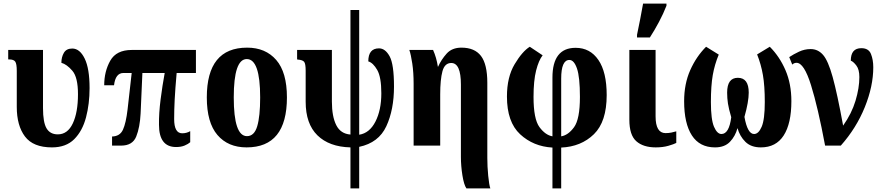

<svg xmlns="http://www.w3.org/2000/svg" viewBox="-20 -816 4950 1076"><path d="M271 10Q350 10 396 -36Q442 -82 462 -158Q482 -234 482 -322Q482 -432 454.5 -488Q427 -544 385 -544Q352 -544 338 -520Q324 -496 324 -464Q354 -456 385.5 -419.5Q417 -383 417 -288Q417 -186 388 -124.5Q359 -63 304 -63Q261 -63 241 -96.5Q221 -130 221 -210V-536H26V-483H31Q57 -483 65.5 -470.5Q74 -458 74 -419V-217Q74 -112 120 -51Q166 10 271 10Z M967 8Q995 8 1015 -0.5Q1035 -9 1046 -19V-81Q1026 -69 1001 -69Q956 -69 956 -149Q956 -201 959 -259Q962 -317 970 -407H1078V-536H718Q632 -536 598 -476Q564 -416 564 -338H619Q627 -407 672 -407H718L695 -203Q686 -126 669 -89Q652 -52 608 -51V0H659Q723 0 743.5 -51Q764 -102 768 -180L778 -407H903Q890 -337 880 -258.5Q870 -180 871 -117Q871 8 967 8Z M1362 10Q1588 10 1588 -270Q1588 -411 1528 -480Q1468 -549 1365 -549Q1139 -549 1139 -270Q1139 -129 1198.5 -59.5Q1258 10 1362 10ZM1364 -53Q1290 -53 1290 -270Q1290 -485 1363 -485Q1438 -485 1438 -270Q1438 -164 1421.5 -108.5Q1405 -53 1364 -53Z M1944 240H1993V7Q2102 -16 2145 -108.5Q2188 -201 2188 -331Q2188 -456 2163.5 -500.5Q2139 -545 2104 -545Q2044 -545 2044 -472Q2071 -464 2094 -424Q2117 -384 2117 -293Q2117 -199 2084 -134.5Q2051 -70 1993 -61V-760H1944V-62Q1889 -66 1864.5 -114.5Q1840 -163 1840 -247V-536H1645V-483L1650 -482Q1676 -480 1684.5 -469.5Q1693 -459 1693 -420V-246Q1693 -122 1759 -57.5Q1825 7 1944 10Z M2594 240H2728Q2721 220 2716 169Q2711 118 2711 69V-352Q2711 -456 2675.5 -502.5Q2640 -549 2566 -549Q2513 -549 2483 -515.5Q2453 -482 2435 -442H2434Q2426 -494 2407 -536H2274Q2283 -510 2290.5 -460Q2298 -410 2298 -346V0H2447V-287Q2447 -370 2459.5 -416.5Q2472 -463 2509 -463Q2563 -463 2563 -342V64Q2563 114 2571.5 167Q2580 220 2594 240Z M3076 240H3125V11Q3237 6 3308.5 -64Q3380 -134 3380 -283Q3380 -412 3333.5 -480Q3287 -548 3206 -548Q3076 -548 3076 -381V-52Q3036 -59 3003 -104Q2970 -149 2970 -273Q2970 -364 2984.5 -421Q2999 -478 3021 -506L2949 -554Q2907 -528 2864 -456Q2821 -384 2821 -275Q2821 -132 2895 -63.5Q2969 5 3076 11ZM3125 -52V-375Q3125 -480 3171 -480Q3197 -480 3213.5 -432Q3230 -384 3230 -273Q3230 -148 3197 -103Q3164 -58 3125 -52Z M3655 10Q3695 10 3726 1Q3757 -8 3770 -15V-80Q3757 -76 3742 -73Q3727 -70 3710 -70Q3654 -70 3654 -164V-536H3507V-145Q3507 -59 3546 -24.5Q3585 10 3655 10ZM3550 -606H3622Q3648 -646 3673 -693Q3698 -740 3715 -784V-796H3584Q3577 -754 3567.5 -707.5Q3558 -661 3550 -621Z M3987 10Q4041 10 4071 -21.5Q4101 -53 4113 -98Q4126 -52 4157.5 -21Q4189 10 4244 10Q4329 10 4372 -57Q4415 -124 4415 -249Q4415 -346 4382 -422.5Q4349 -499 4294 -554L4223 -511Q4245 -456 4255.5 -395.5Q4266 -335 4266 -244Q4266 -146 4248.5 -105.5Q4231 -65 4206 -65Q4169 -65 4152 -161Q4176 -246 4176 -297Q4176 -380 4115 -380Q4055 -380 4055 -297Q4055 -266 4059.5 -236Q4064 -206 4078 -159Q4066 -65 4023 -65Q3999 -65 3981.5 -105.5Q3964 -146 3964 -244Q3964 -336 3974.5 -395.5Q3985 -455 4008 -510L3937 -554Q3882 -499 3848 -422.5Q3814 -346 3814 -249Q3814 -124 3857.5 -57Q3901 10 3987 10Z M4604 0H4692Q4779 -98 4826.5 -215.5Q4874 -333 4874 -439Q4874 -481 4861 -513.5Q4848 -546 4807 -546Q4748 -546 4748 -476Q4762 -471 4779 -449Q4796 -427 4796 -384Q4796 -323 4774.5 -251.5Q4753 -180 4705 -112Q4672 -292 4646.5 -384Q4621 -476 4592.5 -508.5Q4564 -541 4523 -541Q4489 -541 4458 -526.5Q4427 -512 4403 -496L4420 -454Q4430 -464 4444 -464Q4486 -464 4525 -339Q4564 -214 4604 0Z"/></svg>

Font: Noto Serif ExtraCondensed Extra
Style: Regular
Weight: 800
Width: 3
Designer: Monotype Design Team
Foundry: Monotype Imaging Inc.
Version: Version 1.002